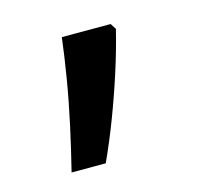

<svg xmlns="http://www.w3.org/2000/svg" viewBox="-52 -170 365 353"><g transform="rotate(-15 131.0 6.5)"><path d="M45 129Q55 89 64.5 45.5Q74 2 81 -40Q88 -82 92 -116H185L192 -105Q183 -68 170 -27.5Q157 13 142 52.5Q127 92 110 129Z"/></g></svg>

Font: Noto Sans Devanagari SemiCondensed
Style: Regular
Weight: 400
Width: 4
Designer: Jelle Bosma - Monotype Design Team
Foundry: Monotype Imaging Inc.
Version: Version 2.006